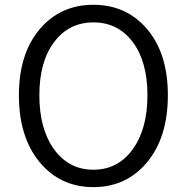

<svg xmlns="http://www.w3.org/2000/svg" viewBox="-20 -765 776 798"><path d="M368.2 12.7Q230.5 12.7 144.5 -91.3Q58.6 -195.3 58.6 -369.1Q58.6 -541 144.5 -643.1Q230.5 -745.1 368.2 -745.1Q505.9 -745.1 591.8 -643.6Q677.7 -542 677.7 -369.1Q677.7 -195.3 591.8 -91.3Q505.9 12.7 368.2 12.7ZM368.2 -59.6Q469.7 -59.6 531.2 -144Q592.8 -228.5 592.8 -369.1Q592.8 -508.8 531.7 -590.3Q470.7 -671.9 368.2 -671.9Q266.6 -671.9 205.1 -590.3Q143.6 -508.8 143.6 -369.1Q143.6 -228.5 205.1 -144Q266.6 -59.6 368.2 -59.6Z"/></svg>

Font: Gen Jyuu Gothic P Normal
Style: Regular
Weight: 300
Designer: [Source Han Sans]
Ryoko NISHIZUKA  (kana & ideographs); Paul D. Hunt (Latin, Greek & Cyrillic); Wenlong ZHANG  (bopomofo
Version: Version 1.002.20150607